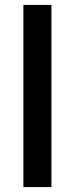

<svg xmlns="http://www.w3.org/2000/svg" viewBox="-20 -760 304 780"><path d="M75 -740V0H189V-740Z"/></svg>

Font: Malmofest Medium
Style: Regular
Weight: 500
Designer: Jonny Pinhorn (Poppins), Kolossal
Version: Version 1.004;Glyphs 3.1.2 (3151)